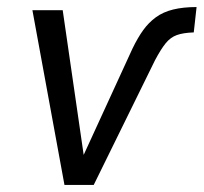

<svg xmlns="http://www.w3.org/2000/svg" viewBox="-20 -525 578 545"><path d="M163 0 72 -496H158L218 -82H216L356 -387Q371 -418 386.5 -439.5Q402 -461 422.5 -476Q443 -491 471.5 -498Q500 -505 538 -505L530 -433Q500 -432 482 -425.5Q464 -419 450.5 -402.5Q437 -386 420 -354L246 0Z"/></svg>

Font: Nunito Sans 7pt Condensed
Style: Italic
Weight: 400
Width: 3
Italic angle: -9°
Designer: Vernon Adams
Foundry: Vernon Adams
Version: Version 3.101;gftools[0.9.27]